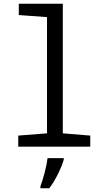

<svg xmlns="http://www.w3.org/2000/svg" viewBox="-20 -780 570 1021"><path d="M77 0H460V-59L314 -71V-760H80V-700L230 -689V-71L77 -59ZM195 210V221H242C275 179 308 109 319 69V61H233C228 103 209 175 195 210Z"/></svg>

Font: Noto Sans Mono Condensed
Style: Regular
Weight: 400
Width: 3
Designer: Monotype Design Team
Foundry: Monotype Imaging Inc.
Version: Version 2.014